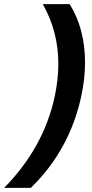

<svg xmlns="http://www.w3.org/2000/svg" viewBox="-86 -734 446 928"><path d="M179 -270Q196 -353 196 -425Q196 -581 121 -714H251Q325 -594 325 -431Q325 -354 307 -270Q251 -9 63 174H-66Q126 -21 179 -270Z"/></svg>

Font: Prompt Medium
Style: Italic
Weight: 500
Italic angle: -12°
Designer: Katatrad Team
Foundry: CadsonDemak
Version: Version 1.001